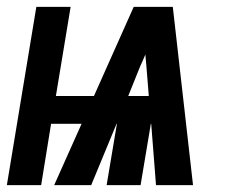

<svg xmlns="http://www.w3.org/2000/svg" viewBox="-42 -540 662 560"><path d="M-22 0 64 -520H164L121 -260H232L348 -520H462L521 0H413L399 -179H398L368 0H269L299 -179H298L224 0H116L196 -179H107L78 0ZM392 -260 385 -347Q384 -355 383.5 -363.5Q383 -372 382 -381Q378 -372 374.5 -363.5Q371 -355 367 -347L332 -260Z"/></svg>

Font: Iosevka SS04 Heavy Extended
Style: Italic
Weight: 900
Width: 7
Italic angle: -9°
Monospace: yes
Designer: Belleve Invis
Foundry: Belleve Invis
Version: Version 19.0.0; ttfautohint (v1.8.4)